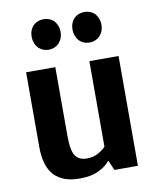

<svg xmlns="http://www.w3.org/2000/svg" viewBox="-83 -785 703 861"><g transform="rotate(-10 269.0 -355.0)"><path d="M174 -582Q148 -582 128 -600Q118 -611 113 -624.5Q108 -638 108 -652Q108 -683 128 -704Q148 -721 174 -721Q200 -721 220 -704Q240 -681 240 -652Q240 -622 220 -600Q201 -582 174 -582ZM360 -582Q332 -582 314 -600Q304 -611 299 -624.5Q294 -638 294 -652Q294 -683 314 -704Q333 -721 360 -721Q386 -721 406 -704Q426 -681 426 -652Q426 -622 406 -600Q387 -582 360 -582ZM210 11Q134 11 95 -30.5Q56 -72 56 -160V-500H189V-188Q189 -119 206 -95.5Q223 -72 257 -72Q284 -72 303.5 -81.5Q323 -91 333.5 -100.5Q344 -110 344 -110V-500H477V0H370L351 -44H349Q349 -44 335.5 -30.5Q322 -17 291.5 -3Q261 11 210 11Z"/></g></svg>

Font: Arsenal SC
Style: Bold
Weight: 700
Designer: Andrij Shevchenko
Foundry: Stairsfor
Version: Version 2.001; ttfautohint (v1.8.4.7-5d5b)